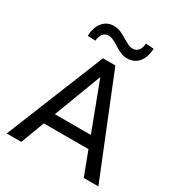

<svg xmlns="http://www.w3.org/2000/svg" viewBox="-211 -1057 1112 1195"><g transform="rotate(30 345.5 -459.0)"><path d="M16 0 301 -705H390L675 0H570L494 -200L538 -170H152L196 -200L121 0ZM344 -593 207 -231 187 -254H503L483 -231L346 -593ZM205 -776 149 -779Q151 -841 181.5 -877.5Q212 -914 261 -914Q289 -914 313 -902.5Q337 -891 360 -877Q382 -864 398 -856.5Q414 -849 430 -849Q455 -849 470 -867Q485 -885 487 -918L544 -914Q542 -852 511.5 -815.5Q481 -779 431 -779Q403 -779 378.5 -791Q354 -803 333 -816Q313 -829 295.5 -837Q278 -845 262 -845Q237 -845 222.5 -827Q208 -809 205 -776Z"/></g></svg>

Font: Nunito Sans 10pt SemiCondensed SemiBold
Style: Regular
Weight: 600
Width: 4
Designer: Vernon Adams
Foundry: Vernon Adams
Version: Version 3.101;gftools[0.9.27]